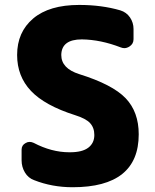

<svg xmlns="http://www.w3.org/2000/svg" viewBox="-20 -785 639 794"><path d="M532.2 -623Q532.2 -603.5 515.6 -592.8Q504.9 -585.9 494.1 -585.9Q487.3 -585.9 479.5 -588.9Q396.5 -621.1 318.4 -622.1Q234.4 -622.1 233.4 -557.6Q233.4 -502 307.6 -478.5Q445.3 -435.5 499.5 -378.9Q553.7 -322.3 553.7 -229.5Q553.7 -10.7 280.3 -10.7Q195.3 -10.7 121.1 -40Q96.7 -48.8 83 -71.8Q69.3 -94.7 69.3 -122.1V-166Q69.3 -184.6 85.9 -193.4Q93.8 -198.2 102.5 -198.2Q110.4 -198.2 119.1 -194.3Q193.4 -155.3 266.6 -155.3Q268.6 -155.3 269.5 -155.3Q320.3 -155.3 345.2 -174.3Q370.1 -193.4 370.1 -226.6Q370.1 -256.8 352.5 -275.9Q335 -294.9 291 -308.6Q165 -348.6 107.9 -409.2Q50.8 -469.7 50.8 -557.6Q50.8 -652.3 117.2 -708.5Q183.6 -764.6 307.6 -764.6Q400.4 -764.6 477.5 -742.2Q502.9 -734.4 517.6 -712.9Q532.2 -691.4 532.2 -665Z"/></svg>

Font: Gen Jyuu Gothic Heavy
Style: Bold
Weight: 900
Designer: [Source Han Sans]
Ryoko NISHIZUKA  (kana & ideographs); Paul D. Hunt (Latin, Greek & Cyrillic); Wenlong ZHANG  (bopomofo
Version: Version 1.002.20150607